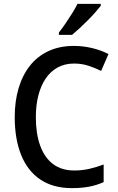

<svg xmlns="http://www.w3.org/2000/svg" viewBox="-20 -961 609 991"><path d="M362 -633Q315 -633 278 -613Q241 -593 216 -556Q191 -519 178 -468.5Q165 -418 165 -356Q165 -271 187.5 -209Q210 -147 254 -114Q298 -81 364 -81Q404 -81 441 -89.5Q478 -98 515 -112V-21Q479 -5 440 2.5Q401 10 351 10Q254 10 188 -34.5Q122 -79 89 -161.5Q56 -244 56 -357Q56 -437 75.5 -504Q95 -571 133.5 -620.5Q172 -670 229.5 -697Q287 -724 361 -724Q409 -724 455 -713Q501 -702 540 -682L502 -595Q472 -610 437 -621.5Q402 -633 362 -633ZM500 -931Q489 -917 471.5 -897Q454 -877 432.5 -855.5Q411 -834 390 -814.5Q369 -795 352 -781H284V-793Q301 -815 318.5 -840.5Q336 -866 352.5 -892.5Q369 -919 380 -941H500Z"/></svg>

Font: Noto Sans Hebrew SemiCondensed Medium
Style: Regular
Weight: 500
Width: 4
Designer: Monotype Design Team
Foundry: Monotype Imaging Inc.
Version: Version 2.003